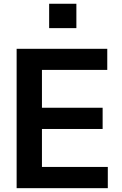

<svg xmlns="http://www.w3.org/2000/svg" viewBox="-20 -982 637 1002"><path d="M378.6 -835.2V-962.4H236.5V-835.2ZM542.6 0V-110.8H198.9V-308.9H515.6V-419.7H198.9V-617.2H539.8V-727.3H66.8V0Z"/></svg>

Font: Riot Sans 2.0
Style: Bold
Weight: 600
Designer: Rasmus Andersson
Foundry: rsms
Version: Version 3.006;hotconv 1.0.109;makeotfexe 2.5.65596